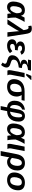

<svg xmlns="http://www.w3.org/2000/svg" viewBox="2433 -3223 998 5904"><g transform="rotate(90 2932.0 -271.0)"><path d="M298.8 -537.6Q367.7 -537.6 410.2 -504.6Q452.6 -471.7 463.9 -413.6H464.8Q470.2 -427.7 480.7 -450.2Q491.2 -472.7 502.7 -494.6Q514.2 -516.6 522 -528.3H654.8Q638.2 -504.4 618.9 -469.7Q599.6 -435.1 580.8 -396.2Q562 -357.4 546.1 -319.6Q530.3 -281.7 520 -251Q520 -225.6 520.8 -202.9Q521.5 -180.2 522.5 -160.2Q523.9 -133.8 525.6 -112.1Q527.3 -90.3 531.2 -64.7Q535.2 -39.1 542.5 0H406.7Q394 -62 394 -109.9V-117.2H392.1Q346.7 -46.4 300.8 -18.1Q254.9 10.3 197.8 10.3Q116.2 10.3 72 -41Q27.8 -92.3 27.8 -183.1Q27.8 -225.6 35.9 -272.5Q43.9 -319.3 59.8 -363.3Q75.7 -407.2 98.1 -439.9Q165.5 -537.6 298.8 -537.6ZM300.8 -442.9Q257.3 -442.9 230 -411.1Q211.4 -389.6 198 -351.8Q184.6 -314 177.5 -270.5Q170.4 -227.1 170.4 -189Q170.4 -85 241.7 -85Q283.2 -85 321.5 -132.8Q359.9 -180.7 385.7 -269.5L386.7 -300.8Q386.7 -368.7 365.2 -405.8Q343.8 -442.9 300.8 -442.9Z M938.5 -361.8Q932.1 -347.2 916.7 -318.4Q901.4 -289.6 884 -259.3Q866.7 -229 854 -209.5L724.6 0H575.2L906.2 -498L902.8 -518.1Q898.9 -540.5 895 -558.3Q891.1 -576.2 887.2 -589.4Q877.9 -621.6 864 -636Q850.1 -650.4 825.2 -650.4Q803.2 -650.4 781.2 -642.1L768.6 -735.8Q790.5 -743.2 814 -746.8Q837.4 -750.5 862.3 -750.5Q911.6 -750.5 943.1 -733.4Q974.6 -716.3 993.4 -676.3Q1012.2 -636.2 1022.5 -567.4L1111.3 0H972.7Q965.3 -69.8 960 -124.5Q954.6 -179.2 950.7 -218.8Q946.8 -258.3 944.6 -282.5Q942.4 -306.6 941.4 -315.4Q939.9 -333 939.2 -344.7Q938.5 -356.4 938.5 -361.8Z M1401.9 -83Q1445.3 -83 1481.7 -102.3Q1518.1 -121.6 1551.8 -151.4L1614.3 -77.6Q1564.5 -31.2 1509.8 -10.7Q1455.1 9.8 1381.3 9.8Q1295.4 9.8 1242.2 -32.7Q1189 -75.2 1189 -142.6Q1189 -202.1 1229.2 -238.5Q1269.5 -274.9 1346.7 -282.7L1347.2 -283.7Q1304.2 -295.9 1279.5 -325.2Q1254.9 -354.5 1254.9 -393.6Q1254.9 -461.9 1311 -499.8Q1367.2 -537.6 1470.2 -537.6Q1542 -537.6 1589.1 -512Q1636.2 -486.3 1664.1 -433.6L1570.3 -392.6Q1554.2 -421.4 1529.3 -436Q1504.4 -450.7 1470.7 -450.7Q1430.2 -450.7 1407 -434.1Q1383.8 -417.5 1383.8 -387.7Q1383.8 -318.4 1529.3 -318.4L1517.6 -232.9Q1436.5 -232.9 1403.3 -225.1Q1368.7 -217.3 1349.9 -199Q1331.1 -180.7 1331.1 -148.4Q1331.1 -119.6 1350.3 -101.3Q1369.6 -83 1401.9 -83Z M1937 -522Q1937 -497.6 1951.7 -481.9Q1966.3 -465.8 1992.9 -456.8Q2019.5 -447.8 2074.2 -442.9L2056.2 -349.6Q1963.9 -338.4 1915.5 -319.8Q1865.7 -300.8 1839.8 -269Q1814 -237.3 1814 -189.9Q1814 -163.1 1825.4 -146.7Q1836.9 -130.4 1869.6 -116.7Q1889.6 -108.4 1922.9 -98.6Q1978 -82 2004.4 -65.9Q2028.8 -50.3 2042.5 -27.6Q2056.2 -4.9 2056.2 27.3Q2056.2 61.5 2041.5 97.7Q2032.2 121.6 2016.4 145.8Q2000.5 169.9 1978 195.3L1903.3 148.4Q1918.5 128.4 1929.4 111.8Q1940.4 95.2 1940.4 75.2Q1940.4 50.3 1918 33.7Q1895 17.6 1831.1 2Q1749.5 -18.1 1714.1 -54.9Q1678.7 -91.8 1678.7 -148.4Q1678.7 -210.9 1710.9 -262.7Q1743.2 -314.9 1805.7 -350.3Q1868.2 -385.7 1953.1 -398.4V-399.4Q1891.1 -403.8 1854.5 -432.6Q1817.9 -461.4 1817.9 -507.8Q1817.9 -555.7 1857.2 -587.2Q1896.5 -618.7 1973.6 -631.3L1974.6 -635.3Q1971.2 -635.3 1961.2 -635Q1951.2 -634.8 1937 -633.8L1849.6 -632.3H1812.5L1831.1 -724.6H2150.4L2132.8 -634.3Q2027.3 -622.6 1981.9 -595.2Q1937 -567.4 1937 -522Z M2276.4 -70.8Q2276.4 -28.8 2296.9 0H2150.4Q2145.5 -7.8 2141.4 -24.7Q2137.2 -41.5 2137.2 -60.5Q2137.2 -90.8 2142.6 -115.2L2223.1 -528.3H2360.8L2279.3 -110.8Q2276.4 -94.2 2276.4 -70.8ZM2435.1 -718.3 2299.8 -577.6H2248.5L2251.5 -593.8L2313 -736.3H2438.5Z M2642.1 9.8Q2535.2 9.8 2474.4 -45.4Q2413.6 -100.6 2413.6 -200.7Q2413.6 -268.6 2437.3 -330.6Q2460.9 -392.6 2509.3 -438Q2557.6 -482.9 2628.7 -505.6Q2699.7 -528.3 2791.5 -528.3H3077.6L3059.6 -435.5H2994.1L2902.8 -438.5L2902.3 -436.5Q2948.7 -363.8 2948.7 -289.1Q2948.7 -200.2 2912.6 -132.3Q2876 -64.5 2806.4 -27.3Q2736.8 9.8 2642.1 9.8ZM2657.7 -84Q2812 -84 2812 -322.3Q2812 -381.3 2795.9 -435.5H2761.2Q2660.2 -435.5 2607.4 -371.6Q2581.1 -339.4 2568.6 -294.9Q2556.2 -250.5 2556.2 -208Q2556.2 -149.4 2582.3 -116.7Q2608.4 -84 2657.7 -84Z M3546.9 -539.1Q3627 -539.1 3673.1 -487.3Q3719.2 -435.5 3719.2 -349.1Q3719.2 -254.9 3691.9 -183.3Q3664.6 -111.8 3613.3 -65.9Q3530.3 7.3 3397 8.8L3358.4 207.5H3242.2L3280.3 9.8Q3219.7 6.8 3173.8 -21.2Q3127.9 -49.3 3102.5 -98.4Q3077.1 -147.5 3077.1 -212.4Q3077.1 -304.2 3109.1 -372.3Q3141.1 -440.4 3202.9 -482.9Q3264.6 -525.4 3354 -540L3347.2 -452.6Q3302.7 -442.4 3270 -404.3Q3241.2 -371.1 3224.6 -320.8Q3208 -270.5 3208 -209.5Q3208 -151.9 3231 -118.2Q3253.9 -84.5 3298.3 -81.5L3349.1 -342.8Q3367.7 -440.9 3417.2 -490Q3466.8 -539.1 3546.9 -539.1ZM3541 -454.1Q3511.7 -454.1 3493.9 -426.8Q3476.1 -399.4 3464.8 -341.3L3414.1 -81.1Q3453.1 -85 3483.4 -100.3Q3513.7 -115.7 3535.6 -142.6Q3553.7 -165 3565.4 -195.1Q3577.1 -225.1 3583.3 -262.9Q3589.4 -300.8 3589.4 -346.2Q3589.4 -454.1 3541 -454.1Z M4048.3 -537.6Q4117.2 -537.6 4159.7 -504.6Q4202.1 -471.7 4213.4 -413.6H4214.4Q4219.7 -427.7 4230.2 -450.2Q4240.7 -472.7 4252.2 -494.6Q4263.7 -516.6 4271.5 -528.3H4404.3Q4387.7 -504.4 4368.4 -469.7Q4349.1 -435.1 4330.3 -396.2Q4311.5 -357.4 4295.7 -319.6Q4279.8 -281.7 4269.5 -251Q4269.5 -225.6 4270.3 -202.9Q4271 -180.2 4272 -160.2Q4273.4 -133.8 4275.1 -112.1Q4276.9 -90.3 4280.8 -64.7Q4284.7 -39.1 4292 0H4156.2Q4143.6 -62 4143.6 -109.9V-117.2H4141.6Q4096.2 -46.4 4050.3 -18.1Q4004.4 10.3 3947.3 10.3Q3865.7 10.3 3821.5 -41Q3777.3 -92.3 3777.3 -183.1Q3777.3 -225.6 3785.4 -272.5Q3793.5 -319.3 3809.3 -363.3Q3825.2 -407.2 3847.7 -439.9Q3915 -537.6 4048.3 -537.6ZM4050.3 -442.9Q4006.8 -442.9 3979.5 -411.1Q3960.9 -389.6 3947.5 -351.8Q3934.1 -314 3927 -270.5Q3919.9 -227.1 3919.9 -189Q3919.9 -85 3991.2 -85Q4032.7 -85 4071 -132.8Q4109.4 -180.7 4135.3 -269.5L4136.2 -300.8Q4136.2 -368.7 4114.7 -405.8Q4093.3 -442.9 4050.3 -442.9Z M4541.5 -70.8Q4541.5 -28.8 4562 0H4415.5Q4410.6 -7.8 4406.5 -24.7Q4402.3 -41.5 4402.3 -60.5Q4402.3 -90.8 4407.7 -115.2L4488.3 -528.3H4626L4544.4 -110.8Q4541.5 -94.2 4541.5 -70.8Z M4997.6 -538.6Q5101.6 -538.6 5161.9 -477.8Q5222.2 -417 5222.2 -308.6Q5222.2 -217.8 5189.5 -145Q5156.7 -71.8 5096.4 -31Q5036.1 9.8 4960.4 9.8Q4908.7 9.8 4875.5 -7.6Q4842.3 -24.9 4819.3 -57.1H4817.4L4808.6 0L4768.1 207.5H4624.5L4719.7 -283.7Q4745.1 -414.1 4814 -476.3Q4882.8 -538.6 4997.6 -538.6ZM4989.3 -443.8Q4890.1 -443.8 4860.8 -279.3L4836.4 -141.6Q4855 -115.2 4883.1 -100.1Q4911.1 -85 4943.4 -85Q4995.1 -85 5031.2 -133.3Q5046.9 -153.8 5057.6 -180.9Q5068.4 -208 5074.2 -241Q5080.1 -273.9 5080.1 -311Q5080.1 -375.5 5055.9 -409.7Q5031.7 -443.8 4989.3 -443.8Z M5831.5 -333.5Q5831.5 -283.2 5821.8 -238Q5812 -192.9 5792 -153.8Q5752 -75.2 5679 -32.7Q5606 9.8 5514.2 9.8Q5407.7 9.8 5345.7 -47.6Q5283.7 -105 5283.7 -204.6Q5283.7 -302.7 5322.8 -378.4Q5361.8 -454.1 5433.3 -495.8Q5504.9 -537.6 5596.7 -537.6Q5711.4 -537.6 5771.5 -484.1Q5831.5 -430.7 5831.5 -333.5ZM5688 -323.2Q5688 -443.8 5586.4 -443.8Q5531.2 -443.8 5498 -414.6Q5476.1 -395 5460.2 -361.1Q5444.3 -327.1 5436 -287.4Q5427.7 -247.6 5427.7 -210.4Q5427.7 -147 5453.1 -115.5Q5478.5 -84 5529.3 -84Q5556.6 -84 5578.4 -91.1Q5600.1 -98.1 5616.2 -111.8Q5647.9 -139.2 5666.3 -195.3Q5684.6 -251.5 5688 -323.2Z"/></g></svg>

Font: Arimo
Style: Italic
Weight: 400
Italic angle: -12°
Designer: Steve Matteson
Foundry: Monotype Imaging Inc.
Version: Version 1.33